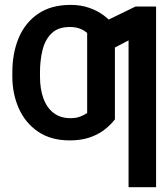

<svg xmlns="http://www.w3.org/2000/svg" viewBox="-20 -573 699 797"><path d="M272.5 -82.5Q294.9 -82.5 311.3 -88.4Q327.6 -94.2 341.8 -104V-279.8H457V-77.6Q437.5 -52.2 410.9 -32.5Q384.3 -12.7 349.4 -1.5Q314.5 9.8 269.5 9.8Q191.4 9.8 138.2 -26.4Q85 -62.5 58.1 -123Q31.2 -183.6 31.2 -255.4V-272.9Q31.2 -352.5 57.6 -415.5Q84 -478.5 137.9 -515.6Q191.9 -552.7 273.4 -552.7Q315.4 -552.7 350.3 -540.5Q385.3 -528.3 412.4 -507.8Q439.5 -487.3 457 -461.9V-258.3L341.8 -261.7V-436Q328.6 -447.8 311 -454.3Q293.5 -460.9 269.5 -460.9Q220.7 -460.9 193.8 -434.3Q167 -407.7 156.5 -365.2Q146 -322.8 146 -272.9V-255.4Q146 -203.1 160.4 -164.1Q174.8 -125 202.9 -103.8Q231 -82.5 272.5 -82.5ZM627.9 -545.9V204.1H513.7V-405.3L403.8 -348.1V-478.5L542.5 -545.9Z"/></svg>

Font: Inter 20pt Medium
Style: Regular
Weight: 500
Version: Version 4.001;git-66647c0bb